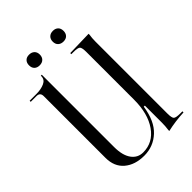

<svg xmlns="http://www.w3.org/2000/svg" viewBox="-254 -995 1117 1117"><g transform="rotate(-45 304.5 -436.5)"><path d="M199 -882Q219 -882 231.5 -870.5Q244 -859 244 -838Q244 -818 232 -806Q220 -794 199 -794Q179 -794 167 -805.5Q155 -817 155 -838Q155 -858 166.5 -870Q178 -882 199 -882ZM395 -882Q415 -882 427 -870.5Q439 -859 439 -838Q439 -818 427.5 -806Q416 -794 395 -794Q375 -794 362.5 -805.5Q350 -817 350 -838Q350 -858 362 -870Q374 -882 395 -882ZM597 -18V-9Q528 -6 462 9V1Q466 -26 466 -56V-196H457Q442 -93 387.5 -42.5Q333 8 258 8Q182 8 135.5 -31.5Q89 -71 89 -143V-651Q89 -681 59 -681H12V-690H69Q106 -690 133.5 -702.5Q161 -715 161 -743V-747H169V-662V-152Q169 -84 195.5 -47Q222 -10 267 -10Q348 -10 397 -80Q446 -150 446 -265V-657Q446 -693 437 -701.5Q428 -710 392 -710H375V-719L530 -723V-715Q526 -691 526 -662V-71Q526 -35 535 -26.5Q544 -18 580 -18Z"/></g></svg>

Font: FoglihtenNo06
Style: Regular
Weight: 500
Designer: gluk (gluksza@wp.pl)
Foundry: gluk (gluksza@wp.pl)
Version: Version 0.76